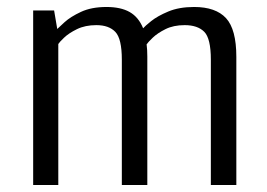

<svg xmlns="http://www.w3.org/2000/svg" viewBox="-20 -530 765 550"><path d="M75 0V-500H135L144 -447Q148 -451 165 -466.5Q182 -482 212 -496Q242 -510 285 -510Q326 -510 351.5 -495.5Q377 -481 390 -449Q395 -455 413 -469.5Q431 -484 462 -497Q493 -510 536 -510Q598 -510 627.5 -478Q657 -446 657 -367V0H584V-359Q584 -420 565 -439Q546 -458 509 -458Q477 -458 454 -446.5Q431 -435 417.5 -422Q404 -409 400 -403Q401 -395 401.5 -386.5Q402 -378 402 -368V0H329V-359Q329 -419 310.5 -438.5Q292 -458 256 -458Q224 -458 200.5 -446.5Q177 -435 163.5 -422Q150 -409 147 -404V0Z"/></svg>

Font: Arsenal SC
Style: Regular
Weight: 400
Designer: Andrij Shevchenko
Foundry: Stairsfor
Version: Version 2.001; ttfautohint (v1.8.4.7-5d5b)